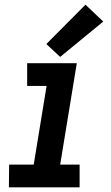

<svg xmlns="http://www.w3.org/2000/svg" viewBox="-20 -800 472 820"><path d="M18 0H320V-97H237L308 -530H96V-433H179L124 -97H19ZM237 -557 421 -708 345 -780 178 -612Z"/></svg>

Font: Iosevka Sparkle SmBdObl
Style: Regular
Weight: 600
Italic angle: -9°
Designer: Belleve Invis
Foundry: Belleve Invis
Version: Version 4.5.0; ttfautohint (v1.8.3)